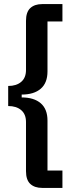

<svg xmlns="http://www.w3.org/2000/svg" viewBox="-20 -780 369 938"><path d="M186 138Q149 138 128 118.5Q107 99 107 56V-184Q107 -222 83.5 -242Q60 -262 20 -262V-360Q60 -360 83.5 -380Q107 -400 107 -438V-678Q107 -721 128 -740.5Q149 -760 186 -760H285V-675H212V-431Q212 -375 179 -346.5Q146 -318 86 -318V-304Q146 -304 179 -275.5Q212 -247 212 -191V53H285V138Z"/></svg>

Font: IBM Plex Sans Cond SmBld
Style: Regular
Weight: 600
Width: 3
Designer: Mike Abbink, Paul van der Laan, Pieter van Rosmalen
Foundry: Bold Monday
Version: Version 1.3